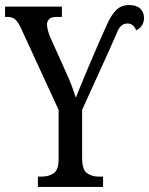

<svg xmlns="http://www.w3.org/2000/svg" viewBox="-23 -740 590 760"><path d="M127 0V-41H142Q170 -41 189.5 -54Q209 -67 209 -111V-305L64 -620Q51 -649 39.5 -661Q28 -673 7 -673H-3V-714H222V-673H201Q179 -673 171 -664Q163 -655 163 -643Q163 -632 167.5 -616.5Q172 -601 177 -590L236 -459Q250 -429 260 -402.5Q270 -376 277 -353Q285 -373 296 -400Q307 -427 320 -458L370 -575Q389 -618 404 -650.5Q419 -683 438.5 -701.5Q458 -720 488 -720Q517 -720 532 -706Q547 -692 547 -669Q547 -650 537.5 -637.5Q528 -625 516 -620Q512 -631 503.5 -639Q495 -647 481 -647Q456 -647 443 -617.5Q430 -588 407 -536L302 -305V-116Q302 -68 321.5 -54.5Q341 -41 367 -41H385V0Z"/></svg>

Font: Noto Serif ExtraCondensed
Style: Regular
Weight: 400
Width: 2
Designer: Monotype Design Team
Foundry: Monotype Imaging Inc.
Version: Version 2.015